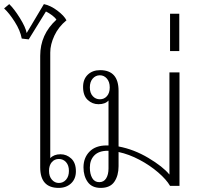

<svg xmlns="http://www.w3.org/2000/svg" viewBox="-76 -906 962 936"><path d="M120 -90V-634Q120 -738 199 -810Q193 -820 178.5 -831Q164 -842 148 -850L64 -714L30 -718Q23 -757 -4 -799.5Q-31 -842 -56 -865L-31 -886Q-7 -863 21 -818Q49 -773 54 -745L138 -886Q171 -879 204 -854Q237 -829 248 -807Q209 -775 189 -732Q169 -689 169 -650V-135Q187 -154 219 -154Q249 -154 271.5 -133Q294 -112 294 -71Q294 -34 270.5 -12Q247 10 210 10Q120 10 120 -90ZM260 -73Q260 -100 246 -115.5Q232 -131 211 -131Q190 -131 176.5 -115.5Q163 -100 163 -73Q163 -46 177 -30Q191 -14 211 -14Q232 -14 246 -30Q260 -46 260 -73Z M799 -553V0H753Q735 -31 695 -65.5Q655 -100 604 -127Q553 -154 502 -165V-96Q502 -50 481.5 -20Q461 10 415 10Q372 10 351.5 -19Q331 -48 331 -90Q331 -137 360.5 -167Q390 -197 444 -197H453V-416Q437 -398 404 -398Q374 -398 351.5 -419Q329 -440 329 -482Q329 -520 352 -542Q375 -564 412 -564Q502 -564 502 -463V-192Q577 -178 647.5 -136Q718 -94 750 -55V-553ZM459 -480Q459 -507 445 -523Q431 -539 411 -539Q390 -539 376 -523Q362 -507 362 -480Q362 -453 376 -437.5Q390 -422 411 -422Q432 -422 445.5 -437.5Q459 -453 459 -480ZM453 -171H449Q406 -171 384 -148.5Q362 -126 362 -89Q362 -58 373.5 -38Q385 -18 408 -18Q430 -18 441.5 -36.5Q453 -55 453 -85Z M753 -839H798V-657H753Z"/></svg>

Font: Trirong ExtraLight
Style: Regular
Weight: 275
Designer: Katatrad Team
Foundry: CadsonDemak
Version: Version 1.001